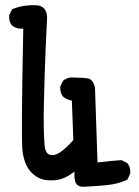

<svg xmlns="http://www.w3.org/2000/svg" viewBox="-20 -685 540 745"><path d="M315.9 39.1Q278.8 43.5 272 20Q267.6 4.9 269 -19Q254.4 -8.3 241.9 -1.2Q229.5 5.9 218.3 9.3Q191.9 17.6 158.7 13.7Q124 9.3 98.1 -20Q94.7 -23.9 91.8 -27.8Q88.9 -31.7 86.4 -36.4Q84 -41 81.5 -45.9Q79.1 -50.8 77.4 -55.9Q75.7 -61 74 -66.7Q72.3 -72.3 71 -78.1Q69.8 -84 68.6 -90.3Q67.4 -96.7 66.9 -103.5Q64.5 -130.9 65.2 -247.8Q65.9 -364.7 70.3 -573.7Q46.4 -571.8 27.8 -585L27.3 -585.4L26.9 -585.9Q20 -593.8 17.3 -603.8Q14.6 -613.8 15.6 -625.5V-626.5L16.1 -627.4L25.9 -647L26.9 -648.9L28.8 -649.9Q73.2 -668 127.4 -664.1H127.9Q167.5 -656.2 162.1 -603Q161.6 -603 157.2 -498.3Q152.8 -393.6 150.4 -285.6Q147.9 -177.7 153.3 -117.2Q155.8 -99.1 163.1 -91.1Q170.4 -83 184.1 -83Q212.4 -83 264.6 -141.6L258.8 -294.4Q249.5 -296.4 241.5 -299.8Q233.4 -303.2 226.1 -308.6L225.6 -309.1L225.1 -309.6Q211.9 -325.2 213.9 -349.1V-350.1L214.4 -351.1L224.1 -370.6L224.6 -372.1L226.1 -372.6Q245.1 -387.7 271 -383.8Q288.1 -383.8 300.3 -383.1Q312.5 -382.3 320.8 -380.9Q331.1 -378.9 337.9 -369.9Q344.7 -360.8 348.6 -346.2V-345.7V-344.7L358.4 -54.7Q413.1 -61.5 449.7 -63.5H451.7L452.6 -63L472.2 -53.2L473.6 -52.7L474.1 -51.8Q487.3 -36.1 485.4 -12.2V-11.2L484.9 -10.3L475.1 10.3L474.1 12.2L472.2 13.2Q436 29.3 395 33.2Q375 35.2 355.2 36.6Q335.4 38.1 315.9 39.1Z"/></svg>

Font: NaikaiFont
Style: SemiBold
Weight: 600
Version: Version 1.89